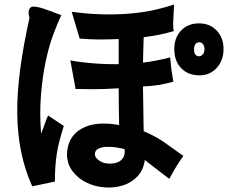

<svg xmlns="http://www.w3.org/2000/svg" viewBox="-20 -738 1040 846"><path d="M529 -81Q514 -85 491.5 -88.5Q469 -92 448.5 -91Q428 -90 413 -82.5Q398 -75 398 -58Q398 -44 417 -30.5Q436 -17 465 -17Q493 -18 506.5 -27Q520 -36 525 -47.5Q530 -59 529.5 -68.5Q529 -78 529 -81ZM881 -521Q881 -536 874 -544Q867 -552 858 -552Q849 -552 842 -544.5Q835 -537 835 -521Q835 -490 858 -490Q866 -490 873.5 -498.5Q881 -507 881 -521ZM857 -635Q905 -635 935 -603Q965 -571 965 -522Q965 -472 935 -439Q905 -406 859 -406Q809 -406 778.5 -437.5Q748 -469 748 -522Q748 -572 778 -603.5Q808 -635 857 -635ZM250 -671Q232 -633 213 -581Q194 -529 180.5 -463.5Q167 -398 160.5 -319Q154 -240 161 -149Q172 -176 178.5 -195.5Q185 -215 192 -229L261 -183Q249 -144 241.5 -115Q234 -86 230 -59Q226 -32 224 -4Q222 24 222 62L122 83Q90 12 73.5 -67.5Q57 -147 56 -238Q55 -329 69 -433.5Q83 -538 110 -660Q103 -681 108 -695Q113 -709 127 -709Q144 -709 173 -699.5Q202 -690 250 -671ZM610 -357 613 -160Q665 -138 703.5 -111Q742 -84 788 -51Q765 -19 749.5 8Q734 35 726 50Q710 38 680 15Q650 -8 618 -33Q612 12 585 40Q558 68 520 79.5Q482 91 439.5 87.5Q397 84 361 66.5Q325 49 300.5 17.5Q276 -14 275 -57Q277 -135 338.5 -170.5Q400 -206 505 -187Q504 -225 503.5 -266.5Q503 -308 503 -349Q440 -345 392 -345Q344 -345 313 -346L290 -472Q315 -467 345 -463.5Q375 -460 404 -458Q433 -456 459 -455.5Q485 -455 503 -455V-566Q478 -565 458 -564.5Q438 -564 418.5 -564Q399 -564 378.5 -565Q358 -566 331 -568L296 -686Q379 -675 447.5 -674.5Q516 -674 571.5 -680Q627 -686 670.5 -696.5Q714 -707 747 -718Q744 -667 743 -640Q742 -613 746 -601Q708 -590 679.5 -584.5Q651 -579 613 -574L610 -462Q628 -464 642 -466.5Q656 -469 669.5 -471.5Q683 -474 697 -477Q711 -480 730 -485Q732 -457 735.5 -431Q739 -405 744 -378Q724 -373 708.5 -369.5Q693 -366 678 -363.5Q663 -361 646.5 -359.5Q630 -358 610 -357Z"/></svg>

Font: D2Coding ligature
Style: Bold
Weight: 700
Monospace: yes
Designer: Yong-Rak Park; Jeong-Hwan Yoon; Sang-Min Lee;
Foundry: NHN Corporation
Version: Version 1.3.2; Build 20180524